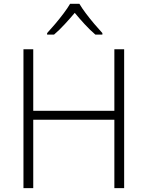

<svg xmlns="http://www.w3.org/2000/svg" viewBox="-20 -967 759 987"><path d="M618.2 0H567.9V-351.6H150.9V0H100.6V-713.9H150.9V-397.5H567.9V-713.9H618.2ZM388.2 -947.3Q400.4 -926.3 421.1 -898.7Q441.9 -871.1 464.8 -844Q487.8 -816.9 506.3 -796.9V-789.1H470.2Q442.9 -812.5 415 -842.8Q387.2 -873 364.3 -900.9Q340.8 -873 313 -842.8Q285.2 -812.5 257.8 -789.1H222.2V-796.9Q240.7 -816.9 263.7 -844Q286.6 -871.1 307.4 -898.7Q328.1 -926.3 340.3 -947.3Z"/></svg>

Font: Open Sans Light
Style: Regular
Weight: 300
Designer: Monotype Design Team
Foundry: Monotype Imaging Inc.
Version: Version 3.000; ttfautohint (v1.8.4)